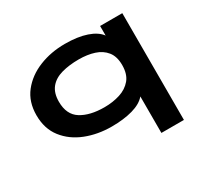

<svg xmlns="http://www.w3.org/2000/svg" viewBox="-139 -651 1027 989"><g transform="rotate(-30 375.0 -156.0)"><path d="M555 167V-50Q529 -19 475.5 -4Q422 11 351 11Q268 11 198 -16.5Q128 -44 85.5 -98.5Q43 -153 43 -233Q43 -313 86 -367.5Q129 -422 199.5 -450.5Q270 -479 353 -479Q429 -479 481.5 -461Q534 -443 557 -411V-468H689V167ZM368 -94Q418 -94 460.5 -107.5Q503 -121 529 -152Q555 -183 555 -237Q555 -288 531 -318Q507 -348 466.5 -361Q426 -374 375 -374Q318 -374 273 -361.5Q228 -349 203 -318.5Q178 -288 178 -236Q178 -159 230 -126.5Q282 -94 368 -94Z"/></g></svg>

Font: Inconsolata ExtraExpanded ExtraBold
Style: Regular
Weight: 800
Width: 8
Monospace: yes
Designer: Raph Levien, Cyreal, Brenton Simpson
Foundry: Raph Levien, Cyreal, Google
Version: Version 3.001; ttfautohint (v1.8.2.53-6de2)